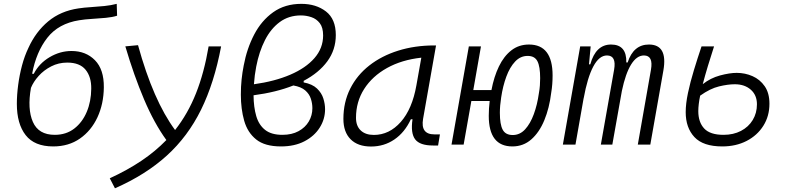

<svg xmlns="http://www.w3.org/2000/svg" viewBox="-20 -762 4142 1012"><path d="M260.3 9.8Q161.6 9.8 115.2 -49.8Q68.8 -109.4 68.8 -214.8Q68.8 -261.7 75.7 -313.7Q82.5 -365.7 95.9 -416.5Q109.4 -467.3 129.9 -509.8Q168.5 -594.7 234.1 -649.4Q299.8 -704.1 394 -717.8Q423.3 -722.2 458.7 -724.4Q494.1 -726.6 529.8 -730.2Q565.4 -733.9 595.2 -741.7L597.2 -679.2Q573.2 -671.4 537.8 -668Q502.4 -664.6 464.8 -662.4Q427.2 -660.2 397.5 -655.3Q288.6 -638.2 229.7 -563.2Q170.9 -488.3 149.4 -373.5L157.7 -372.6Q186 -427.7 241.2 -460.4Q296.4 -493.2 356.9 -493.2Q432.6 -493.2 480.5 -444.6Q528.3 -396 527.3 -301.8Q526.4 -214.4 493.7 -143.8Q460.9 -73.2 401.4 -31.7Q341.8 9.8 260.3 9.8ZM268.6 -51.3Q328.6 -51.3 371.3 -84.2Q414.1 -117.2 437.3 -172.4Q460.4 -227.5 460.9 -294.4Q461.9 -356.4 431.2 -394.3Q400.4 -432.1 334.5 -432.1Q288.6 -432.1 249.8 -412.1Q210.9 -392.1 183.6 -361.6Q156.2 -331.1 143.1 -298.8Q123.5 -187.5 153.3 -119.4Q183.1 -51.3 268.6 -51.3Z M585.9 230.5 558.6 177.7Q650.9 135.3 724.9 85.7Q798.8 36.1 856.9 -23.9Q793 -111.8 739.5 -237.8Q686 -363.8 640.6 -517.6L707.5 -523.9Q787.6 -232.4 902.8 -76.7Q970.2 -162.1 1013.2 -270.5Q1056.2 -378.9 1079.6 -517.6H1145.5Q1109.4 -325.2 1039.8 -183.8Q970.2 -42.5 859.1 58.3Q748 159.2 585.9 230.5Z M1580.6 -335.9V-327.6Q1626.5 -318.8 1650.9 -295.4Q1675.3 -272 1684.3 -242.9Q1693.4 -213.9 1693.4 -186.5Q1693.4 -133.8 1665 -89.1Q1636.7 -44.4 1584.7 -17.3Q1532.7 9.8 1460.9 9.8Q1376 9.8 1330.3 -26.9Q1284.7 -63.5 1267.1 -125.5Q1249.5 -187.5 1249.5 -263.2Q1249.5 -305.7 1253.4 -343Q1257.3 -380.4 1264.6 -417Q1281.2 -505.9 1319.6 -579.6Q1357.9 -653.3 1419.9 -697.5Q1481.9 -741.7 1568.4 -741.7Q1646 -741.7 1698 -701.7Q1750 -661.6 1750 -577.1Q1750 -500 1705.6 -439.2Q1661.1 -378.4 1580.6 -335.9ZM1318.4 -317.9Q1427.7 -333 1509.8 -368.2Q1591.8 -403.3 1637.5 -455.8Q1683.1 -508.3 1683.1 -575.2Q1683.1 -617.2 1665.5 -639.9Q1647.9 -662.6 1621.1 -671.6Q1594.2 -680.7 1565.9 -680.7Q1502 -680.7 1454.6 -645.8Q1407.2 -610.8 1376.5 -550.3Q1345.7 -489.7 1330.6 -411.6Q1321.8 -366.7 1318.4 -317.9ZM1526.4 -311.5Q1435.5 -275.4 1316.4 -259.8Q1316.9 -197.3 1330.6 -150.4Q1344.2 -103.5 1377.2 -77.4Q1410.2 -51.3 1468.3 -51.3Q1518.1 -51.3 1553.5 -70.6Q1588.9 -89.8 1607.7 -121.8Q1626.5 -153.8 1626.5 -191.9Q1626.5 -216.8 1618.4 -241.7Q1610.4 -266.6 1588.9 -285.4Q1567.4 -304.2 1526.4 -311.5Z M1935.5 10.3Q1866.2 10.3 1828.1 -27.8Q1790 -65.9 1790 -135.3Q1790 -223.1 1825.9 -294.7Q1861.8 -366.2 1926.8 -417Q1991.7 -467.8 2079.1 -495.1Q2166.5 -522.5 2269 -522.5H2278.3L2210 -135.7Q2195.8 -53.7 2269.5 -53.7H2298.8L2289.1 4.9H2262.2Q2192.9 4.9 2168.2 -27.6Q2143.6 -60.1 2154.3 -133.3H2145.5Q2113.3 -64 2058.8 -26.9Q2004.4 10.3 1935.5 10.3ZM1950.7 -50.8Q2031.7 -50.8 2092.3 -119.1Q2152.8 -187.5 2174.8 -312.5L2200.7 -458Q2097.7 -446.8 2020 -403.6Q1942.4 -360.4 1899.4 -293Q1856.4 -225.6 1856.4 -141.1Q1856.4 -98.1 1881.3 -74.5Q1906.2 -50.8 1950.7 -50.8Z M2680.7 9.8Q2556.2 9.8 2556.2 -151.4Q2556.2 -170.9 2557.4 -190.4Q2558.6 -210 2561 -229.5H2464.4L2423.8 0H2359.9L2451.2 -517.6H2515.1L2474.6 -287.1H2570.3Q2583.5 -357.4 2609.6 -411.6Q2635.7 -465.8 2675.3 -496.6Q2714.8 -527.3 2768.1 -527.3Q2892.6 -527.3 2892.6 -364.3Q2892.6 -341.8 2890.9 -318.8Q2889.2 -295.9 2885.3 -272.9Q2875.5 -192.4 2849.1 -128.4Q2822.8 -64.5 2780.5 -27.3Q2738.3 9.8 2680.7 9.8ZM2682.6 -50.3Q2720.2 -50.3 2747.8 -80.3Q2775.4 -110.4 2793.7 -160.4Q2812 -210.4 2820.3 -270Q2824.2 -291.5 2825.7 -311.8Q2827.1 -332 2827.1 -350.1Q2827.1 -411.1 2812.7 -439.2Q2798.3 -467.3 2761.2 -467.3Q2723.1 -467.3 2695.1 -437.5Q2667 -407.7 2648.7 -357.9Q2630.4 -308.1 2621.6 -248.5Q2614.7 -204.6 2614.7 -167.5Q2614.7 -106.4 2629.6 -78.4Q2644.5 -50.3 2682.6 -50.3Z M3093.3 -517.6 3084.5 -422.9H3091.3Q3120.1 -527.3 3200.7 -527.3Q3283.7 -527.3 3281.2 -432.6H3288.1Q3318.8 -527.3 3400.4 -527.3Q3500.5 -527.3 3476.6 -390.6L3407.7 0H3341.8L3411.1 -394.5Q3424.3 -469.7 3374 -469.7Q3335.9 -469.7 3306.4 -421.9Q3276.9 -374 3257.8 -282.7L3207.5 0H3147L3216.8 -394.5Q3230 -469.7 3179.2 -469.7Q3138.2 -469.7 3107.2 -411.6Q3076.2 -353.5 3056.2 -242.7V-244.1L3013.2 0H2946.8L3038.1 -517.6Z M3787.1 9.8Q3686 9.8 3640.1 -39.6Q3594.2 -88.9 3594.2 -170.9Q3594.2 -215.3 3606.2 -272.2Q3618.2 -329.1 3637.5 -392.3Q3656.7 -455.6 3677.7 -517.6H3743.7Q3726.6 -464.8 3711.2 -414.1Q3695.8 -363.3 3684.1 -318.4Q3724.6 -350.6 3775.1 -364.3Q3825.7 -377.9 3863.3 -377.9Q3907.2 -377.9 3946.5 -360.6Q3985.8 -343.3 4010.7 -307.4Q4035.6 -271.5 4035.6 -215.3Q4035.6 -149.9 4003.4 -98.9Q3971.2 -47.9 3915 -19Q3858.9 9.8 3787.1 9.8ZM3670.4 -257.8Q3665.5 -234.9 3663.1 -214.1Q3660.6 -193.4 3660.6 -176.3Q3660.6 -118.2 3691.7 -84.7Q3722.7 -51.3 3793.5 -51.3Q3845.7 -51.3 3885.5 -72Q3925.3 -92.8 3947.5 -129.4Q3969.7 -166 3969.7 -212.4Q3969.7 -260.7 3937.3 -289.3Q3904.8 -317.9 3853 -317.9Q3816.9 -317.9 3770 -306.6Q3723.1 -295.4 3670.4 -257.8Z"/></svg>

Font: Cascadia Code PL Light
Style: Italic
Weight: 300
Italic angle: -10°
Monospace: yes
Designer: Aaron Bell
Foundry: Saja Typeworks
Version: Version 2404.023; ttfautohint (v1.8.4)